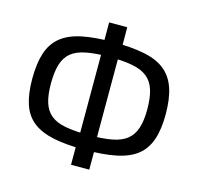

<svg xmlns="http://www.w3.org/2000/svg" viewBox="-111 -863 1050 1016"><g transform="rotate(15 413.5 -355.0)"><path d="M413 -650Q514 -650 584.5 -635.5Q655 -621 697.5 -586.5Q740 -552 759.5 -494.5Q779 -437 779 -352Q779 -269 759.5 -212.5Q740 -156 697.5 -122.5Q655 -89 584.5 -74.5Q514 -60 413 -60Q312 -60 242 -74.5Q172 -89 129 -122.5Q86 -156 67 -212.5Q48 -269 48 -352Q48 -437 67 -494.5Q86 -552 129 -586.5Q172 -621 242 -635.5Q312 -650 413 -650ZM413 -569Q337 -569 286 -559Q235 -549 205.5 -525Q176 -501 163 -459Q150 -417 150 -352Q150 -290 163 -249Q176 -208 205.5 -184Q235 -160 286 -150.5Q337 -141 413 -141Q489 -141 540 -150.5Q591 -160 621 -184Q651 -208 664.5 -249Q678 -290 678 -352Q678 -417 664.5 -459Q651 -501 621 -525Q591 -549 540 -559Q489 -569 413 -569ZM463 -745 464 -616 459 -595V-117L464 -94V35H364V-94L367 -117V-595L364 -616V-745Z"/></g></svg>

Font: Exo 2 Medium
Style: Regular
Weight: 500
Designer: Natanael Gama
Foundry: Natanael Gama
Version: Version 2.010